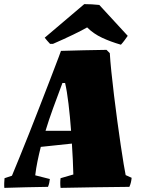

<svg xmlns="http://www.w3.org/2000/svg" viewBox="-26 -907 702 932"><path d="M-5 5Q-6 -7 -5.5 -18.5Q-5 -30 -4 -42L32 -54Q46 -88 68 -141.5Q90 -195 115.5 -259.5Q141 -324 167 -391Q193 -458 217 -520Q241 -582 259 -630L270 -660Q325 -662 380.5 -663Q436 -664 491 -665L507 -649Q509 -613 514.5 -559.5Q520 -506 527.5 -444Q535 -382 543.5 -319.5Q552 -257 560 -202.5Q568 -148 574.5 -109.5Q581 -71 584 -57L613 -44Q612 -33 609.5 -22Q607 -11 602 0Q517 1 435 2Q353 3 268 5Q265 -19 268 -42L330 -60Q329 -92 327.5 -130.5Q326 -169 323 -210L172 -194Q163 -158 156 -124Q149 -90 145 -56L216 -38Q215 -28 213 -19Q211 -10 207 0Q154 1 101 2Q48 3 -5 5ZM277 -504Q253 -440 232 -382.5Q211 -325 195 -272H319Q314 -341 306.5 -403.5Q299 -466 290 -504ZM561 -690Q512 -704 470 -723.5Q428 -743 397 -774Q375 -761 329.5 -739Q284 -717 231 -694H217Q210 -702 203 -709.5Q196 -717 191 -724L383 -887Q401 -887 419.5 -886Q438 -885 456 -883L594 -733Q587 -723 579 -712Q571 -701 561 -690Z"/></svg>

Font: Labrada Black
Style: Italic
Weight: 900
Italic angle: -7°
Designer: Mercedes Jáuregui
Foundry: Omnibus-Type Team
Version: Version 1.000; ttfautohint (v1.8.4.7-5d5b)